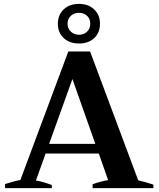

<svg xmlns="http://www.w3.org/2000/svg" viewBox="-20 -969 817 989"><path d="M278 -847Q278 -892 308 -920.5Q338 -949 387 -949Q435 -949 465 -920.5Q495 -892 495 -847Q495 -801 465.5 -773Q436 -745 387 -745Q338 -745 308 -773Q278 -801 278 -847ZM328 -847Q328 -822 345 -806Q362 -790 387 -790Q412 -790 428.5 -806Q445 -822 445 -847Q445 -872 428.5 -887.5Q412 -903 387 -903Q362 -903 345 -887.5Q328 -872 328 -847ZM770 -18V0H457V-20Q502 -36 537 -41L489 -178H215L165 -39Q196 -35 247 -16V0H6V-21Q28 -28 50.5 -34Q73 -40 85 -42L332 -704H444L692 -40Q726 -33 770 -18ZM471 -228 353 -562 233 -228Z"/></svg>

Font: Trirong Bold
Style: Regular
Weight: 700
Designer: Katatrad Team
Foundry: CadsonDemak
Version: Version 1.000